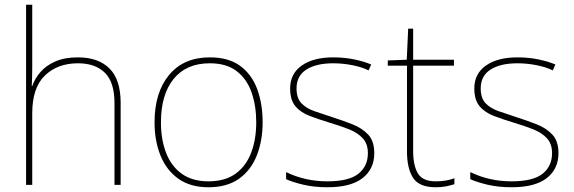

<svg xmlns="http://www.w3.org/2000/svg" viewBox="-20 -780 2423 810"><path d="M116 -496Q116 -474 115.5 -456.5Q115 -439 114 -417H116Q127 -449 151 -476.5Q175 -504 214 -521Q253 -538 309 -538Q395 -538 442 -491Q489 -444 489 -346V0H463V-345Q463 -433 422.5 -473Q382 -513 309 -513Q223 -513 169.5 -461.5Q116 -410 116 -302V0H90V-760H116Z M1088 -264Q1088 -187 1063.5 -124.5Q1039 -62 988.5 -26Q938 10 859 10Q783 10 732.5 -26Q682 -62 657 -124Q632 -186 632 -264Q632 -390 693.5 -464Q755 -538 865 -538Q945 -538 994 -501.5Q1043 -465 1065.5 -403Q1088 -341 1088 -264ZM659 -264Q659 -191 681 -134.5Q703 -78 747.5 -46.5Q792 -15 859 -15Q929 -15 973.5 -47Q1018 -79 1039.5 -135.5Q1061 -192 1061 -264Q1061 -333 1041.5 -389.5Q1022 -446 979 -479.5Q936 -513 865 -513Q766 -513 712.5 -447Q659 -381 659 -264Z M1559 -134Q1559 -67 1509.5 -28.5Q1460 10 1361 10Q1306 10 1261 -0.5Q1216 -11 1187 -24V-54Q1267 -15 1361 -15Q1452 -15 1492 -47Q1532 -79 1532 -134Q1532 -173 1510.5 -196.5Q1489 -220 1452.5 -234.5Q1416 -249 1372 -262Q1326 -276 1287.5 -290.5Q1249 -305 1226.5 -331.5Q1204 -358 1204 -407Q1204 -469 1253 -503.5Q1302 -538 1386 -538Q1433 -538 1474 -529.5Q1515 -521 1546 -508L1535 -483Q1507 -497 1466.5 -505Q1426 -513 1386 -513Q1314 -513 1272.5 -486.5Q1231 -460 1231 -407Q1231 -366 1251.5 -344.5Q1272 -323 1306.5 -311Q1341 -299 1381 -286Q1425 -272 1466 -256Q1507 -240 1533 -212.5Q1559 -185 1559 -134Z M1818 -15Q1843 -15 1862 -18.5Q1881 -22 1897 -28V-3Q1881 2 1862.5 6Q1844 10 1818 10Q1748 10 1722.5 -30Q1697 -70 1697 -140V-503H1616V-525L1696 -528L1702 -659H1723V-528H1895V-503H1723V-143Q1723 -82 1743 -48.5Q1763 -15 1818 -15Z M2336 -134Q2336 -67 2286.5 -28.5Q2237 10 2138 10Q2083 10 2038 -0.5Q1993 -11 1964 -24V-54Q2044 -15 2138 -15Q2229 -15 2269 -47Q2309 -79 2309 -134Q2309 -173 2287.5 -196.5Q2266 -220 2229.5 -234.5Q2193 -249 2149 -262Q2103 -276 2064.5 -290.5Q2026 -305 2003.5 -331.5Q1981 -358 1981 -407Q1981 -469 2030 -503.5Q2079 -538 2163 -538Q2210 -538 2251 -529.5Q2292 -521 2323 -508L2312 -483Q2284 -497 2243.5 -505Q2203 -513 2163 -513Q2091 -513 2049.5 -486.5Q2008 -460 2008 -407Q2008 -366 2028.5 -344.5Q2049 -323 2083.5 -311Q2118 -299 2158 -286Q2202 -272 2243 -256Q2284 -240 2310 -212.5Q2336 -185 2336 -134Z"/></svg>

Font: Noto Sans Khmer UI Thin
Style: Regular
Weight: 100
Designer: Danh Hong and the Monotype Design Team
Foundry: Monotype Imaging Inc.
Version: Version 2.002; ttfautohint (v1.8.4.7-5d5b)